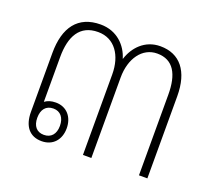

<svg xmlns="http://www.w3.org/2000/svg" viewBox="-95 -643 863 773"><g transform="rotate(20 337.0 -256.5)"><path d="M150 5C199 5 228 -30 228 -78C228 -126 199 -161 152 -161C132 -161 117 -156 105 -147V-339C105 -427 136 -486 215 -486C286 -486 326 -426 326 -345V0H362V-345C362 -426 404 -486 468 -486C538 -486 566 -432 566 -346V0H602V-352C602 -459 554 -518 470 -518C403 -518 361 -470 345 -419H344C329 -470 285 -518 214 -518C117 -518 70 -453 70 -344V-91C70 -31 98 5 150 5ZM150 -22C119 -22 102 -43 102 -78C102 -113 119 -135 151 -135C181 -135 199 -113 199 -78C199 -43 181 -22 150 -22Z"/></g></svg>

Font: Noto Sans Thai Looped SemiCondensed ExtraLight
Style: Regular
Weight: 200
Width: 4
Designer: Sasikarn Vongin, Ben Mitchell
Foundry: The Fontpad Ltd
Version: Version 1.001